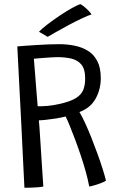

<svg xmlns="http://www.w3.org/2000/svg" viewBox="-20 -870 587 904"><path d="M95 14Q92 -42 88.2 -122.8Q84.5 -203.5 79.8 -296.2Q75 -389 70.2 -481.2Q65.5 -573.5 61.5 -651.5Q78.5 -653 102.8 -654.8Q127 -656.5 154.5 -658.2Q182 -660 209 -661Q236 -662 259.5 -662Q296 -662 331 -655Q366 -648 394 -630.8Q422 -613.5 438.2 -582.2Q454.5 -551 454.5 -501.5Q454.5 -450 430.5 -406Q406.5 -362 354 -342.5Q365.5 -324 380 -292.5Q394.5 -261 409.8 -222.8Q425 -184.5 439 -146Q453 -107.5 463.5 -74Q474 -40.5 479 -19.5Q472 -14.5 460.2 -9.8Q448.5 -5 436 -1Q423.5 3 413.8 5.5Q404 8 400 8Q394.5 -23 384 -60.8Q373.5 -98.5 360.2 -138.2Q347 -178 333.2 -214.2Q319.5 -250.5 308 -278.8Q296.5 -307 289 -321.5Q267.5 -316 242.2 -312Q217 -308 195.2 -305.8Q173.5 -303.5 163 -303.5Q164 -296 165.8 -269.8Q167.5 -243.5 170 -206.2Q172.5 -169 175 -128.5Q177.5 -88 180 -51.8Q182.5 -15.5 184 8.5Q174 10.5 158.5 11.8Q143 13 126 13.5Q109 14 95 14ZM157.5 -369.5Q181 -369.5 204.8 -371.5Q228.5 -373.5 257.5 -380Q310.5 -391.5 336.8 -407.8Q363 -424 372 -446.8Q381 -469.5 381 -499.5Q381 -545.5 362.5 -566.8Q344 -588 314.2 -594.5Q284.5 -601 249.5 -601Q241.5 -601 225.5 -600Q209.5 -599 191.5 -597.8Q173.5 -596.5 159 -595.2Q144.5 -594 139.5 -593.5Q140 -585 142 -562Q144 -539 146.2 -509.2Q148.5 -479.5 150.8 -450.2Q153 -421 155 -398.8Q157 -376.5 157.5 -369.5ZM358.5 -850.5Q370.5 -844 381.5 -834.2Q392.5 -824.5 400.5 -815.5Q408.5 -806.5 411 -802Q395.5 -797.5 365.8 -783.5Q336 -769.5 302.8 -751.8Q269.5 -734 242.5 -718.5Q215.5 -703 204.5 -696.5L163.5 -720.5Q176.5 -734.5 203 -754.8Q229.5 -775 260.2 -795.8Q291 -816.5 317.8 -831.5Q344.5 -846.5 358.5 -850.5Z"/></svg>

Font: Grandstander Thin Light
Style: Regular
Weight: 300
Version: Version 1.200